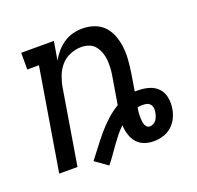

<svg xmlns="http://www.w3.org/2000/svg" viewBox="-105 -639 809 789"><g transform="rotate(-20 300.0 -244.5)"><path d="M189 0Q209 -25 227.5 -50Q246 -75 266.5 -99Q287 -123 310.5 -144.5Q334 -166 361 -182L381 -302Q384 -319 385 -337Q386 -355 384.5 -372Q383 -389 377 -405Q371 -421 361 -433.5Q351 -446 335 -452Q319 -458 301 -458Q277 -458 252.5 -448Q228 -438 211.5 -418.5Q195 -399 186 -375Q177 -351 173 -327L119 0H39L113 -447H62V-520H205L191 -438Q201 -457 216 -474.5Q231 -492 249.5 -504.5Q268 -517 289.5 -522.5Q311 -528 332 -528Q359 -528 384 -519Q409 -510 426 -491.5Q443 -473 452 -448.5Q461 -424 464 -398Q467 -372 465 -344.5Q463 -317 459 -290L446 -211H459Q484 -211 507 -204.5Q530 -198 546 -181.5Q562 -165 566.5 -141Q571 -117 567 -92Q564 -72 554.5 -52.5Q545 -33 528.5 -18.5Q512 -4 491.5 2Q471 8 451 8Q429 8 409.5 1Q390 -6 377 -21.5Q364 -37 358 -57Q352 -77 351 -98Q335 -83 321.5 -66Q308 -49 295.5 -31.5Q283 -14 270.5 4Q258 22 244 39ZM456 -55Q464 -55 471.5 -59Q479 -63 484 -70Q489 -77 492 -85Q495 -93 496 -101Q498 -110 497 -119.5Q496 -129 490.5 -136Q485 -143 476.5 -145.5Q468 -148 458 -148Q452 -148 446.5 -147.5Q441 -147 435 -146Q433 -137 432 -128Q431 -119 431 -110.5Q431 -102 431.5 -93.5Q432 -85 434 -76.5Q436 -68 441.5 -61.5Q447 -55 456 -55Z"/></g></svg>

Font: Iosevka HT Extended
Style: Italic
Weight: 400
Width: 7
Italic angle: -9°
Monospace: yes
Designer: Belleve Invis
Foundry: Belleve Invis
Version: Version 32.3.0; ttfautohint (v1.8.4)